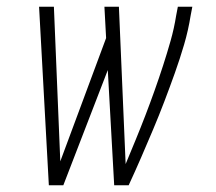

<svg xmlns="http://www.w3.org/2000/svg" viewBox="-20 -550 640 570"><path d="M125 0 96 -530H140L159 -71L295 -437L290 -530H333L353 -63Q368 -99 383 -135.5Q398 -172 412 -208.5Q426 -245 439 -281.5Q452 -318 464 -355Q476 -392 486.5 -429Q497 -466 503 -504L508 -530H551L546 -504Q539 -460 526.5 -417.5Q514 -375 499 -333Q484 -291 468 -249Q452 -207 434.5 -165.5Q417 -124 399 -82.5Q381 -41 362 0H319L300 -342L168 0Z"/></svg>

Font: Iosevka Slab XLtEx
Style: Italic
Weight: 200
Width: 7
Italic angle: -9°
Monospace: yes
Designer: Belleve Invis
Foundry: Belleve Invis
Version: Version 11.1.0; ttfautohint (v1.8.3)